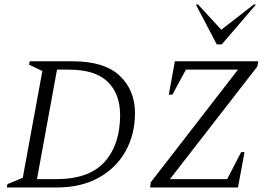

<svg xmlns="http://www.w3.org/2000/svg" viewBox="-20 -832 1201 852"><path d="M10 0 13 -15 81 -43 168 -517 109 -545 112 -560H303Q443 -560 511 -496Q579 -432 579 -330Q579 -237 538 -162.5Q497 -88 419 -44Q341 0 230 0ZM286 -523H233L144 -37H228Q376 -37 444.5 -114Q513 -191 513 -321Q513 -416 457.5 -469.5Q402 -523 286 -523ZM646 0 649 -23 1036 -523H805L745 -412H729L756 -560H1126L1122 -537L734 -37H988L1050 -157H1065L1036 0ZM942 -635 849 -812H859L962 -700L1106 -812H1116L964 -635Z"/></svg>

Font: Spectral SC Light
Style: Italic
Weight: 300
Italic angle: -10°
Designer: Jean-Baptiste Levee
Foundry: Production Type
Version: Version 2.001